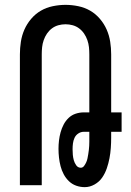

<svg xmlns="http://www.w3.org/2000/svg" viewBox="-20 -763 540 791"><path d="M329 8Q311 8 294 2Q277 -4 264 -16.5Q251 -29 242.5 -45Q234 -61 229.5 -78.5Q225 -96 223 -114Q221 -132 221 -150Q221 -167 223 -184Q225 -201 229.5 -217.5Q234 -234 242 -249.5Q250 -265 262.5 -277Q275 -289 291.5 -294.5Q308 -300 325 -300H348V-539Q348 -554 346.5 -568.5Q345 -583 340 -597.5Q335 -612 326.5 -624.5Q318 -637 306 -646Q294 -655 279.5 -659Q265 -663 250 -663Q235 -663 220.5 -659Q206 -655 194 -646Q182 -637 173.5 -624.5Q165 -612 160 -597.5Q155 -583 153.5 -568.5Q152 -554 152 -539V0H62V-539Q62 -565 66 -591Q70 -617 80.5 -641Q91 -665 108.5 -685.5Q126 -706 148.5 -719Q171 -732 197.5 -737.5Q224 -743 250 -743Q276 -743 302.5 -737.5Q329 -732 351.5 -719Q374 -706 391.5 -685.5Q409 -665 419.5 -641Q430 -617 434 -591Q438 -565 438 -539V-300H481V-220H438V-196Q438 -175 436.5 -153.5Q435 -132 431 -111Q427 -90 420 -69.5Q413 -49 401 -31.5Q389 -14 369.5 -3Q350 8 329 8ZM313 -72Q321 -72 326.5 -79.5Q332 -87 335.5 -95Q339 -103 340.5 -111Q342 -119 343.5 -127.5Q345 -136 346 -145Q347 -154 347.5 -162.5Q348 -171 348 -179.5Q348 -188 348 -196V-220H325Q313 -220 302.5 -213Q292 -206 287 -195Q282 -184 280.5 -172Q279 -160 279 -148Q279 -136 280 -125Q281 -114 284 -103Q287 -92 294 -82Q301 -72 313 -72Z"/></svg>

Font: Iosevka Medium
Style: Regular
Weight: 500
Monospace: yes
Designer: Belleve Invis
Foundry: Belleve Invis
Version: Version 32.5.0; ttfautohint (v1.8.4)